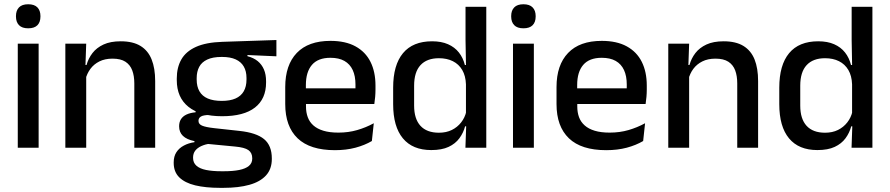

<svg xmlns="http://www.w3.org/2000/svg" viewBox="-20 -694 4180 902"><path d="M63.5 0V-489H161.5V0ZM112.5 -561Q83.5 -561 69.2 -575.8Q55 -590.5 55 -616.5V-618.5Q55 -644.5 69.2 -659.2Q83.5 -674 112.5 -674Q141.5 -674 155.8 -659.2Q170 -644.5 170 -618.5V-616.5Q170 -590 155.8 -575.5Q141.5 -561 112.5 -561Z M611 0V-302Q611 -337.5 601.2 -363.5Q591.5 -389.5 569.2 -404Q547 -418.5 508.5 -418.5Q473 -418.5 447 -405.5Q421 -392.5 404.8 -370.5Q388.5 -348.5 381.5 -320.5L365.5 -388.5H386.5Q395 -419.5 414.5 -444.8Q434 -470 466.5 -485Q499 -500 547 -500Q604.5 -500 640 -478.2Q675.5 -456.5 692.2 -415Q709 -373.5 709 -313V0ZM287 0V-489H385L381 -374.5L385 -368.5V0Z M1023.5 -148Q920.5 -148 865.5 -192Q810.5 -236 810.5 -317.5V-325.5Q810.5 -377 832 -414.8Q853.5 -452.5 900.8 -473.8Q948 -495 1024.5 -497.5L1278.5 -506V-429.5L1142.5 -435.5V-430Q1171.5 -422.5 1190.8 -406.8Q1210 -391 1220 -367.5Q1230 -344 1230 -312V-306.5Q1230 -229.5 1177.8 -188.8Q1125.5 -148 1023.5 -148ZM1019.5 110.5H1032Q1074.5 110.5 1104 104.5Q1133.5 98.5 1149.2 85.5Q1165 72.5 1165 51V49.5Q1165 24 1147 11.2Q1129 -1.5 1084.5 -5.5L943.5 -19L968 -20Q944 -16 925.8 -7.8Q907.5 0.5 897.2 13.8Q887 27 887 46.5V47.5Q887 70.5 902.8 84.5Q918.5 98.5 948.2 104.5Q978 110.5 1019.5 110.5ZM1013.5 188.5Q946 188.5 897.2 176.8Q848.5 165 822.2 139.2Q796 113.5 796 71V69Q796 40.5 808.8 21Q821.5 1.5 843.8 -10.2Q866 -22 893.5 -26V-31Q857 -38.5 839.2 -55.8Q821.5 -73 821.5 -100.5V-101Q821.5 -120 830 -133.8Q838.5 -147.5 855.8 -155.8Q873 -164 899 -166.5V-177.5L1002 -152.5L964.5 -154Q935 -153.5 923.8 -146.5Q912.5 -139.5 912.5 -126.5V-126Q912.5 -111 929.2 -103.8Q946 -96.5 986 -92L1105 -79Q1184 -70.5 1220.5 -40.5Q1257 -10.5 1257 50.5V53Q1257 100 1229.8 130Q1202.5 160 1151.8 174.2Q1101 188.5 1030 188.5ZM1022 -220Q1060.5 -220 1086.2 -231.2Q1112 -242.5 1125 -265Q1138 -287.5 1138 -320V-327.5Q1138 -359.5 1125.2 -381.5Q1112.5 -403.5 1087.2 -415Q1062 -426.5 1023.5 -426.5H1021Q979.5 -426.5 953.5 -414.2Q927.5 -402 915.8 -379.8Q904 -357.5 904 -327V-320Q904 -287.5 917 -265Q930 -242.5 956.2 -231.2Q982.5 -220 1022 -220Z M1553.5 11.5Q1436.5 11.5 1378.2 -44.2Q1320 -100 1320 -205V-285Q1320 -388.5 1374.2 -445.2Q1428.5 -502 1532.5 -502Q1603 -502 1650 -476.2Q1697 -450.5 1720.5 -403.5Q1744 -356.5 1744 -292V-273.5Q1744 -256.5 1742.5 -239Q1741 -221.5 1738.5 -205.5H1648.5Q1649.5 -231.5 1649.8 -254.5Q1650 -277.5 1650 -296.5Q1650 -337 1637 -365Q1624 -393 1598 -407.8Q1572 -422.5 1532.5 -422.5Q1474 -422.5 1445.5 -389.2Q1417 -356 1417 -294.5V-248.5L1417.5 -237V-193.5Q1417.5 -166 1425.8 -143.5Q1434 -121 1452.2 -104.8Q1470.5 -88.5 1499.5 -79.8Q1528.5 -71 1570 -71Q1617 -71 1658.2 -83Q1699.5 -95 1736 -115L1727 -31.5Q1694 -12 1650.2 -0.2Q1606.5 11.5 1553.5 11.5ZM1372 -205.5V-279H1718.5V-205.5Z M2006 11Q1918.5 11 1872.8 -44Q1827 -99 1827 -204.5V-282Q1827 -388.5 1873.2 -444.2Q1919.5 -500 2010 -500Q2053.5 -500 2084.8 -486.2Q2116 -472.5 2135.8 -447.5Q2155.5 -422.5 2164 -388.5H2196.5L2169 -298Q2167.5 -338 2151.5 -365.2Q2135.5 -392.5 2107.5 -406.5Q2079.5 -420.5 2042 -420.5Q1985.5 -420.5 1955.5 -388Q1925.5 -355.5 1925.5 -291.5V-198Q1925.5 -135.5 1955.2 -103Q1985 -70.5 2042 -70.5Q2076.5 -70.5 2102.8 -83.5Q2129 -96.5 2146.5 -119Q2164 -141.5 2170.5 -169.5L2193.5 -100.5H2165Q2157 -70 2138.2 -44.5Q2119.5 -19 2087.5 -4Q2055.5 11 2006 11ZM2166.5 0 2170.5 -114.5 2169 -145.5V-348.5L2169.5 -367.5L2167 -506V-662H2264.5V0Z M2390 0V-489H2488V0ZM2439 -561Q2410 -561 2395.8 -575.8Q2381.5 -590.5 2381.5 -616.5V-618.5Q2381.5 -644.5 2395.8 -659.2Q2410 -674 2439 -674Q2468 -674 2482.2 -659.2Q2496.5 -644.5 2496.5 -618.5V-616.5Q2496.5 -590 2482.2 -575.5Q2468 -561 2439 -561Z M2828 11.5Q2711 11.5 2652.8 -44.2Q2594.5 -100 2594.5 -205V-285Q2594.5 -388.5 2648.8 -445.2Q2703 -502 2807 -502Q2877.5 -502 2924.5 -476.2Q2971.5 -450.5 2995 -403.5Q3018.5 -356.5 3018.5 -292V-273.5Q3018.5 -256.5 3017 -239Q3015.5 -221.5 3013 -205.5H2923Q2924 -231.5 2924.2 -254.5Q2924.5 -277.5 2924.5 -296.5Q2924.5 -337 2911.5 -365Q2898.5 -393 2872.5 -407.8Q2846.5 -422.5 2807 -422.5Q2748.5 -422.5 2720 -389.2Q2691.5 -356 2691.5 -294.5V-248.5L2692 -237V-193.5Q2692 -166 2700.2 -143.5Q2708.5 -121 2726.8 -104.8Q2745 -88.5 2774 -79.8Q2803 -71 2844.5 -71Q2891.5 -71 2932.8 -83Q2974 -95 3010.5 -115L3001.5 -31.5Q2968.5 -12 2924.8 -0.2Q2881 11.5 2828 11.5ZM2646.5 -205.5V-279H2993V-205.5Z M3443.5 0V-302Q3443.5 -337.5 3433.8 -363.5Q3424 -389.5 3401.8 -404Q3379.5 -418.5 3341 -418.5Q3305.5 -418.5 3279.5 -405.5Q3253.5 -392.5 3237.2 -370.5Q3221 -348.5 3214 -320.5L3198 -388.5H3219Q3227.5 -419.5 3247 -444.8Q3266.5 -470 3299 -485Q3331.5 -500 3379.5 -500Q3437 -500 3472.5 -478.2Q3508 -456.5 3524.8 -415Q3541.5 -373.5 3541.5 -313V0ZM3119.5 0V-489H3217.5L3213.5 -374.5L3217.5 -368.5V0Z M3820 11Q3732.5 11 3686.8 -44Q3641 -99 3641 -204.5V-282Q3641 -388.5 3687.2 -444.2Q3733.5 -500 3824 -500Q3867.5 -500 3898.8 -486.2Q3930 -472.5 3949.8 -447.5Q3969.5 -422.5 3978 -388.5H4010.5L3983 -298Q3981.5 -338 3965.5 -365.2Q3949.5 -392.5 3921.5 -406.5Q3893.5 -420.5 3856 -420.5Q3799.5 -420.5 3769.5 -388Q3739.5 -355.5 3739.5 -291.5V-198Q3739.5 -135.5 3769.2 -103Q3799 -70.5 3856 -70.5Q3890.5 -70.5 3916.8 -83.5Q3943 -96.5 3960.5 -119Q3978 -141.5 3984.5 -169.5L4007.5 -100.5H3979Q3971 -70 3952.2 -44.5Q3933.5 -19 3901.5 -4Q3869.5 11 3820 11ZM3980.5 0 3984.5 -114.5 3983 -145.5V-348.5L3983.5 -367.5L3981 -506V-662H4078.5V0Z"/></svg>

Font: Anek Odia Medium
Style: Regular
Weight: 500
Designer: Yesha Goshar & Mahesh Sahu (Odia), Yesha Goshar (Latin)
Foundry: Ek Type
Version: Version 1.003